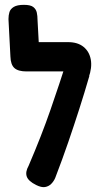

<svg xmlns="http://www.w3.org/2000/svg" viewBox="-20 -757 417 793"><path d="M129 7Q97 -9 90.5 -28Q84 -47 98 -72Q125 -135 147.5 -192.5Q170 -250 188.5 -303.5Q207 -357 224.5 -409.5Q242 -462 259 -515L349 -443Q329 -374 307.5 -307Q286 -240 262 -170Q238 -100 208 -22Q202 -8 191.5 2.5Q181 13 166 15.5Q151 18 129 7ZM346 -436 266 -462H89Q55 -462 39.5 -476Q24 -490 23 -524L15 -678Q15 -694 19 -707Q23 -720 37 -728.5Q51 -737 79 -737Q106 -737 117.5 -728Q129 -719 132 -705Q135 -691 135 -675L140 -583H261Q301 -583 325 -563.5Q349 -544 355 -511Q361 -478 346 -436Z"/></svg>

Font: Fredoka Condensed Medium
Style: Regular
Weight: 500
Width: 3
Designer: Ben Nathan
Foundry: Milena B. Brandão, Ben Nathan
Version: Version 2.001